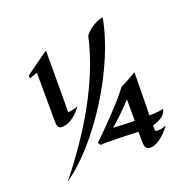

<svg xmlns="http://www.w3.org/2000/svg" viewBox="-122 -770 906 918"><g transform="rotate(-20 331.0 -311.5)"><path d="M495 -652C463 -648 413 -616 400 -591C350 -370 221 -160 70 29C252 -95 455 -416 495 -652ZM236 -293C224 -288 192 -280 185 -282C185 -282 186 -313 186 -595C186 -595 154 -574 68 -511V-496L109 -510C110 -293 110 -280 110 -275C110 -245 110 -225 134 -225C158 -225 199 -240 236 -293ZM361 -138C387 -160 424 -194 470 -243V-134C449 -134 411 -136 361 -138ZM617 -142C602 -137 576 -135 545 -134L548 -353C499 -323 466 -309 466 -309C440 -267 309 -132 268 -96L278 -81C283 -83 297 -83 315 -83C341 -83 376 -82 469 -79V-29C469 5 480 13 502 12C521 11 559 -5 602 -63C587 -56 573 -53 561 -53C551 -53 545 -55 545 -58V-84C575 -91 611 -108 617 -142Z"/></g></svg>

Font: Eagle Lake
Style: Regular
Weight: 400
Designer: Astigmatic (AOETI)
Foundry: Astigmatic (AOETI)
Version: Version 1.000